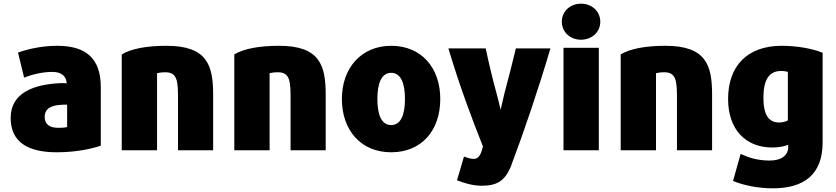

<svg xmlns="http://www.w3.org/2000/svg" viewBox="-20 -804 4547 1044"><path d="M528 -12C480 5 393 24 289 24C133 24 38 -30 38 -163C38 -301 167 -346 311 -352C323 -352 334 -352 343 -351C340 -388 317 -413 264 -413C211 -413 154 -399 111 -382L78 -518C121 -534 201 -555 291 -555C451 -555 528 -483 528 -331ZM345 -113V-235C334 -235 322 -235 311 -234C262 -231 223 -216 223 -168C223 -126 252 -109 298 -109C323 -109 332 -110 345 -113Z M1139 13H948V-261C948 -357 947 -411 880 -411C856 -411 849 -409 834 -406V13H642V-508C692 -539 778 -555 885 -555C1108 -555 1139 -448 1139 -288Z M1751 13H1560V-261C1560 -357 1559 -411 1492 -411C1468 -411 1461 -409 1446 -406V13H1254V-508C1304 -539 1390 -555 1497 -555C1720 -555 1751 -448 1751 -288Z M2374 -266C2374 -95 2273 24 2107 24C1943 24 1839 -95 1839 -266C1839 -436 1946 -555 2107 -555C2271 -555 2374 -436 2374 -266ZM2182 -266C2182 -351 2160 -408 2107 -408C2054 -408 2032 -350 2032 -266C2032 -180 2054 -124 2107 -124C2160 -124 2182 -181 2182 -266Z M2973 -541C2903 -305 2832 -97 2756 106C2723 181 2681 206 2598 206C2549 206 2496 189 2465 176L2503 47C2529 57 2543 60 2556 60C2589 60 2599 21 2606 -8C2543 -165 2478 -341 2418 -541H2621C2638 -460 2657 -380 2679 -300C2690 -259 2698 -227 2702 -207C2706 -222 2714 -260 2724 -301C2746 -382 2766 -462 2785 -541Z M3244 -686C3244 -628 3197 -588 3139 -588C3082 -588 3035 -628 3035 -686C3035 -744 3082 -784 3139 -784C3197 -784 3244 -744 3244 -686ZM3236 13H3044V-544H3236Z M3852 13H3661V-261C3661 -357 3660 -411 3593 -411C3569 -411 3562 -409 3547 -406V13H3355V-508C3405 -539 3491 -555 3598 -555C3821 -555 3852 -448 3852 -288Z M4453 -30C4453 145 4352 220 4182 220C4103 220 4023 204 3966 180L4007 33C4053 54 4101 69 4165 69C4231 69 4266 39 4266 -5V-17C4255 -12 4224 -2 4179 -2C4035 -2 3939 -99 3939 -266C3939 -443 4041 -555 4231 -555C4315 -555 4401 -539 4453 -517ZM4264 -149V-413C4255 -416 4244 -418 4226 -418C4161 -418 4131 -368 4131 -273C4131 -179 4160 -138 4217 -138C4236 -138 4252 -143 4264 -149Z"/></svg>

Font: Repo Black
Style: Regular
Weight: 900
Designer: Stefan Peev
Foundry: Context Ltd
Version: Version 1.502